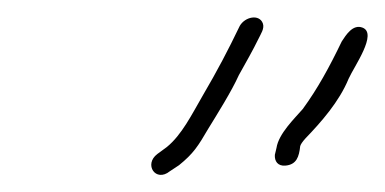

<svg xmlns="http://www.w3.org/2000/svg" viewBox="-20 -646 445 222"><path d="M327.1 -477C327.6 -479 329.6 -482 333.2 -486C351.3 -504.8 372.2 -528.4 383.1 -555C389.7 -569.6 416.7 -607.1 399.3 -614C387.9 -618.5 379.9 -605.3 375.1 -598C360.9 -568.5 347.4 -543.7 330.1 -520C320.6 -509 302.2 -491.5 299.7 -475L297.8 -467C297.3 -459.6 301.2 -453.8 309.9 -454.5C323 -455.6 325.8 -464.9 327.1 -477ZM176.4 -448 187 -455C203.6 -468.4 209.1 -477.1 220.7 -497C230.6 -513.1 248 -540.8 256.1 -559C263.7 -572.6 272.7 -588.4 278.8 -601C281.5 -606.8 286.1 -613 283.9 -619C279.8 -630 263.3 -626.7 257.2 -616C243.7 -587.9 231.3 -564.3 214.7 -536C201.5 -513.2 190.2 -490.1 172.9 -476L162 -468C145.9 -456 160 -434.7 176.4 -448Z"/></svg>

Font: HoneyBee
Style: XLitIt
Weight: 200
Foundry: Cannot Into Space Fonts
Version: Version 0.89